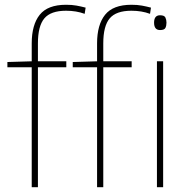

<svg xmlns="http://www.w3.org/2000/svg" viewBox="-20 -785 795 805"><path d="M258 -503V-528H139V-603Q139 -676 166 -708Q193 -740 257 -740Q300 -740 335 -727L339 -753Q320 -758 301 -761.5Q282 -765 257 -765Q180 -765 146.5 -723Q113 -681 113 -603V-528L11 -525V-503H113V0H139V-503ZM532 -503V-528H413V-603Q413 -676 440 -708Q467 -740 531 -740Q574 -740 609 -727L613 -753Q594 -758 575 -761.5Q556 -765 531 -765Q454 -765 420.5 -723Q387 -681 387 -603V-528L285 -525V-503H387V0H413V-503ZM651 -721Q626 -721 626 -690Q626 -659 651 -659Q669 -659 673.5 -668Q678 -677 678 -690Q678 -702 673.5 -711.5Q669 -721 651 -721ZM664 -528H638V0H664Z"/></svg>

Font: Noto Sans UI Thin
Style: Regular
Weight: 250
Designer: Monotype Design Team
Foundry: Monotype Imaging Inc.
Version: Version 1.901